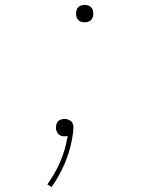

<svg xmlns="http://www.w3.org/2000/svg" viewBox="-20 -548 640 783"><path d="M190 215 173 204Q204 161 225 113Q246 65 254 16L256 6Q253 7 249.5 7.5Q246 8 242 8Q235 8 228.5 5.5Q222 3 217.5 -2Q213 -7 210.5 -13.5Q208 -20 208 -28Q209 -30 208.5 -32Q208 -34 209 -36Q210 -42 212.5 -47.5Q215 -53 220.5 -56.5Q226 -60 232 -61.5Q238 -63 244 -63Q253 -63 262.5 -58.5Q272 -54 276 -45.5Q280 -37 279.5 -27Q279 -17 278 -7L274 18Q265 70 243.5 120Q222 170 190 215ZM325 -457Q316 -457 308.5 -460Q301 -463 296.5 -469.5Q292 -476 290.5 -484.5Q289 -493 291 -501Q292 -507 294.5 -512.5Q297 -518 302.5 -521.5Q308 -525 313.5 -526.5Q319 -528 325 -528Q334 -528 341.5 -525Q349 -522 354 -515.5Q359 -509 360 -500.5Q361 -492 360 -484Q359 -478 356 -472.5Q353 -467 348 -463.5Q343 -460 337 -458.5Q331 -457 325 -457Z"/></svg>

Font: Iosevka Thin Extended Oblique
Style: Regular
Weight: 100
Width: 7
Italic angle: -9°
Monospace: yes
Designer: Belleve Invis
Foundry: Belleve Invis
Version: Version 32.5.0; ttfautohint (v1.8.4)